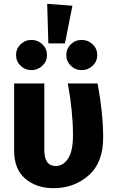

<svg xmlns="http://www.w3.org/2000/svg" viewBox="-20 -968 602 1005"><path d="M227 -948 359 -938 320 -741H233ZM145 -759Q178 -759 202 -736Q226 -713 226 -680Q226 -647 202 -624Q178 -601 145 -601Q111 -601 87.5 -624Q64 -647 64 -680Q64 -713 87.5 -736Q111 -759 145 -759ZM408 -759Q441 -759 465 -736Q489 -713 489 -680Q489 -647 465 -624Q441 -601 408 -601Q374 -601 350.5 -624Q327 -647 327 -680Q327 -713 350.5 -736Q374 -759 408 -759ZM491 -531Q520 -374 520 -248Q520 -116 443.5 -49.5Q367 17 261 17Q171 17 112.5 -32.5Q54 -82 54 -180V-531H212V-183Q212 -99 272 -99Q310 -99 336 -137.5Q362 -176 362 -261Q362 -383 335 -531Z"/></svg>

Font: FiraGO
Style: Bold
Weight: 700
Designer: bBox Type
Foundry: bBox Type GmbH
Version: Version 1.001;PS 001.001;hotconv 1.0.88;makeotf.lib2.5.64775